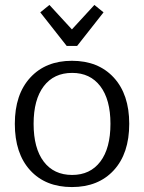

<svg xmlns="http://www.w3.org/2000/svg" viewBox="-20 -745 583 777"><path d="M143 -695 180 -725 271 -626 362 -725 399 -695 292 -559H250ZM40 -244Q40 -363 102.5 -431Q165 -499 271 -499Q378 -499 440.5 -431Q503 -363 503 -244Q503 -124 440.5 -56Q378 12 271 12Q164 12 102 -56Q40 -124 40 -244ZM427 -244Q427 -342 386 -396Q345 -450 272 -450Q198 -450 157 -396Q116 -342 116 -244Q116 -145 157 -91Q198 -37 272 -37Q345 -37 386 -91Q427 -145 427 -244Z"/></svg>

Font: Maitree
Style: Regular
Weight: 400
Designer: CadsonDemak Team
Foundry: CadsonDemak
Version: Version 1.000